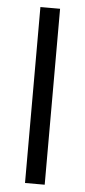

<svg xmlns="http://www.w3.org/2000/svg" viewBox="-52 -730 336 761"><g transform="rotate(5 116.5 -350.0)"><path d="M77.5 0V-700H155.8V0Z"/></g></svg>

Font: Funnel Display Light Light
Style: Regular
Weight: 300
Version: Version 1.000